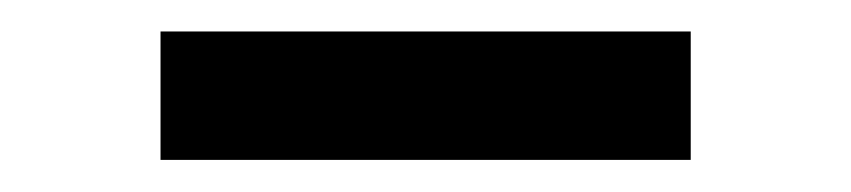

<svg xmlns="http://www.w3.org/2000/svg" viewBox="-20 -730 541 122"><path d="M418.9 -628.4H82V-710H418.9Z"/></svg>

Font: Vazir FD
Style: Bold-FD
Weight: 700
Designer: Saber Rastikerdar
Foundry: Saber Rastikerdar
Version: Version 30.1.0